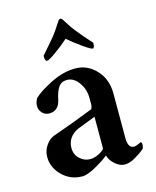

<svg xmlns="http://www.w3.org/2000/svg" viewBox="-102 -716 644 795"><g transform="rotate(-15 220.5 -319.0)"><path d="M232.4 -560.5Q210 -540 176.8 -516.1Q143.6 -492.2 135.7 -492.2Q126 -492.2 126 -515.6Q173.8 -570.3 184.6 -584Q199.2 -602.5 221.7 -637.7Q226.6 -646.5 232.4 -646.5Q237.3 -646.5 243.2 -637.7Q244.1 -636.7 256.3 -617.2Q268.6 -597.7 278.3 -585.9Q293 -567.4 307.1 -550.8Q321.3 -534.2 329.6 -525.4Q337.9 -516.6 338.9 -515.6Q338.9 -492.2 331.1 -492.2Q323.2 -492.2 289.6 -516.1Q255.9 -540 232.4 -560.5ZM202.1 -52.7Q222.7 -52.7 243.7 -64.5Q264.6 -76.2 264.6 -83V-217.8Q193.4 -190.4 186.5 -187.5Q138.7 -164.1 138.7 -117.2Q138.7 -88.9 158.2 -70.8Q177.7 -52.7 202.1 -52.7ZM238.3 -431.6Q291 -431.6 328.1 -391.6Q365.2 -351.6 365.2 -291V-98.6Q365.2 -55.7 391.6 -55.7Q400.4 -55.7 421.9 -66.4Q426.8 -65.4 426.8 -54.7Q426.8 -44.9 422.9 -38.1Q408.2 -24.4 382.3 -9.3Q356.4 5.9 335.9 5.9Q314.5 5.9 294.4 -11.7Q274.4 -29.3 268.6 -50.8Q256.8 -39.1 216.3 -15.6Q175.8 7.8 153.3 7.8Q102.5 7.8 67.4 -26.9Q32.2 -61.5 32.2 -107.4Q32.2 -134.8 47.9 -156.7Q63.5 -178.7 83 -185.5Q165 -213.9 258.8 -251Q264.6 -257.8 264.6 -273.4V-298.8Q264.6 -335 243.7 -364.7Q222.7 -394.5 193.4 -394.5Q168.9 -394.5 156.7 -376.5Q144.5 -358.4 137.7 -324.2Q127.9 -279.3 87.9 -279.3Q70.3 -279.3 58.1 -292Q45.9 -304.7 45.9 -322.3Q45.9 -337.9 55.7 -354.5Q80.1 -377.9 133.8 -404.8Q187.5 -431.6 238.3 -431.6Z"/></g></svg>

Font: Crimson
Style: Semibold
Weight: 600
Version: Version 0.8